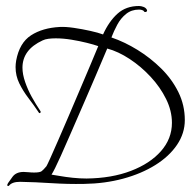

<svg xmlns="http://www.w3.org/2000/svg" viewBox="-20 -607 637 641"><path d="M8 14Q1 14 7 4Q10 -1 22 -17Q34 -33 59 -33Q67 -33 75.5 -32Q84 -31 94 -31Q113 -31 119 -35.5Q125 -40 135 -52Q137 -55 147.5 -78Q158 -101 174 -138Q190 -175 209 -219Q228 -263 246.5 -307Q265 -351 281.5 -389.5Q298 -428 308 -453Q294 -458 270 -464Q246 -470 218.5 -474.5Q191 -479 166 -479Q153 -479 141.5 -477.5Q130 -476 122 -472Q55 -441 55 -381Q55 -359 64 -333Q73 -307 86 -283.5Q99 -260 115 -236Q117 -232 114 -230Q111 -228 109 -232Q93 -256 75 -279.5Q57 -303 44.5 -328.5Q32 -354 32 -383Q32 -388 32.5 -393.5Q33 -399 34 -405Q45 -464 83.5 -489Q122 -514 180 -517Q199 -518 226.5 -514Q254 -510 281 -504Q308 -498 324 -492Q344 -536 372.5 -561.5Q401 -587 444 -587Q451 -587 459 -584Q467 -581 470 -575Q471 -574 471 -572Q471 -568 466.5 -567Q462 -566 460 -570Q460 -571 455.5 -573Q451 -575 444 -575Q419 -575 401 -560.5Q383 -546 371.5 -524.5Q360 -503 352 -482Q396 -467 439 -440.5Q482 -414 518 -378.5Q554 -343 575.5 -299.5Q597 -256 597 -206Q597 -162 571 -123.5Q545 -85 498.5 -56Q452 -27 391 -10.5Q330 6 260 7Q206 8 152 4.5Q98 1 47 0Q20 0 10 13Q9 14 8 14ZM269 -11Q353 -12 417 -36.5Q481 -61 517.5 -102.5Q554 -144 554 -197Q554 -237 534.5 -276.5Q515 -316 483 -350.5Q451 -385 413 -410Q375 -435 338 -445Q295 -343 264.5 -273Q234 -203 214.5 -158Q195 -113 183 -86.5Q171 -60 164 -46Q157 -32 152 -24Q160 -23 179.5 -19.5Q199 -16 223 -13.5Q247 -11 269 -11Z"/></svg>

Font: Grey Qo
Style: Regular
Weight: 400
Designer: Robert E. Leuschke
Foundry: Robert E. Leuschke
Version: Version 2.010